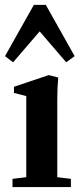

<svg xmlns="http://www.w3.org/2000/svg" viewBox="-34 -757 332 777"><path d="M19 -504.9 -13.7 -529.8 103 -737.3H151.4L268.1 -529.8L233.9 -504.9L126.5 -629.9ZM16.6 0V-33.2L72.3 -40V-368.2L22.5 -380.9V-405.8L163.1 -453.1L201.7 -443.4Q197.8 -401.9 197.8 -355.5V-40L252.9 -33.2V0Z"/></svg>

Font: Elstob 10pt
Style: Bold
Weight: 700
Designer: Peter S. Baker
Version: Version 1.015